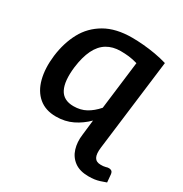

<svg xmlns="http://www.w3.org/2000/svg" viewBox="-165 -646 905 952"><g transform="rotate(30 287.5 -170.0)"><path d="M346 18 356 -69Q322 -35 280 -14.5Q238 6 186 6Q126 6 87.5 -26.5Q49 -59 34 -117Q19 -175 28 -250Q38 -329 71 -390Q104 -451 165.5 -486.5Q227 -522 319 -522Q350 -522 384.5 -519Q419 -516 453.5 -510Q488 -504 522 -494L457 27ZM236 -82Q276 -82 307 -99Q338 -116 366 -148L400 -423Q372 -431 349.5 -433.5Q327 -436 303 -436Q258 -436 225 -416Q192 -396 172 -355Q152 -314 144 -252Q134 -168 156 -125Q178 -82 236 -82ZM474 182Q424 182 393.5 159.5Q363 137 351.5 99.5Q340 62 346 18L457 27Q452 66 462 84Q472 102 498 102Q506 102 512.5 101.5Q519 101 526 99Q531 97 535.5 96.5Q540 96 544 96Q551 96 557.5 100Q564 104 566 117L570 162Q551 169 536.5 173.5Q522 178 507.5 180Q493 182 474 182Z"/></g></svg>

Font: Aleo SemiBold
Style: Italic
Weight: 600
Italic angle: -7°
Designer: Alessio Laiso
Foundry: Alessio Laiso
Version: Version 2.001;gftools[0.9.29]